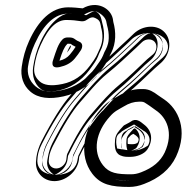

<svg xmlns="http://www.w3.org/2000/svg" viewBox="-20 -726 738 759"><path d="M173 -94 174 -105C176 -120 182 -134 189 -149C230 -229 266 -287 295 -320C328 -357 364 -403 404 -435C446 -469 480 -502 518 -537L542 -560C556 -573 579 -574 591 -561C602 -549 601 -526 586 -512L561 -491L560 -490C526 -458 489 -421 451 -390C411 -357 380 -320 347 -282C313 -244 280 -189 246 -118C245 -115 244 -112 244 -110L242 -94C239 -76 221 -60 202 -60C183 -60 170 -76 173 -94ZM292 -94 293 -106C325 -172 356 -221 383 -252C414 -287 441 -322 479 -353C518 -385 556 -422 592 -456L617 -478C654 -512 660 -567 631 -598C602 -630 546 -627 510 -594L486 -571C449 -538 417 -504 376 -471C333 -436 294 -390 259 -350C224 -310 186 -249 144 -167C134 -147 127 -126 124 -105L123 -94C116 -48 149 -10 195 -10C241 -10 285 -48 292 -94ZM495 -244C495 -244 487 -239 475 -233C470 -231 466 -227 463 -223C451 -210 437 -195 435 -175C433 -151 432 -123 455 -112C471 -105 480 -106 497 -106C519 -106 550 -116 563 -136C587 -173 580 -211 549 -234C535 -245 518 -262 495 -244ZM507 -197C508 -196 512 -194 515 -192C530 -181 531 -174 524 -162C519 -158 512 -156 504 -156C495 -156 489 -156 485 -157C485 -160 484 -167 485 -177C485 -180 496 -189 498 -192C499 -193 504 -195 507 -197ZM562 -314 571 -308C577 -304 585 -298 596 -290C638 -262 668 -203 631 -123C614 -88 585 -63 538 -45C523 -39 510 -37 498 -37C443 -37 412 -41 387 -73C345 -127 358 -204 415 -266C433 -287 449 -293 469 -305C490 -318 510 -324 529 -324H539C549 -324 554 -319 562 -314ZM546 -374H536C506 -374 476 -364 447 -346C439 -341 430 -336 420 -330C406 -322 392 -310 380 -296C308 -217 290 -111 345 -39C378 4 420 13 491 13C510 13 530 9 550 1C608 -21 652 -56 676 -107C725 -212 685 -295 629 -333C618 -341 609 -346 604 -350C588 -362 570 -374 546 -374ZM242 -647C263 -647 283 -645 301 -642C308 -641 317 -643 322 -647C339 -659 348 -659 356 -655C370 -649 374 -642 376 -635L379 -622V-620C388 -589 387 -561 375 -535C361 -505 363 -503 336 -467C306 -427 271 -403 227 -394C180 -384 153 -390 137 -404C119 -420 112 -438 116 -463C120 -493 128 -521 141 -549C174 -622 208 -647 242 -647ZM249 -697C183 -697 131 -644 95 -564C80 -531 71 -498 66 -463C60 -423 72 -388 100 -364C131 -337 177 -333 231 -345C288 -357 337 -391 375 -441C392 -464 404 -482 410 -497C414 -507 418 -514 420 -518C439 -555 439 -600 428 -639L426 -652C417 -694 363 -725 307 -693C289 -695 269 -697 249 -697ZM253 -578H247C239 -578 231 -575 226 -569C210 -552 202 -526 190 -489C190 -489 175 -452 216 -461C239 -466 260 -476 275 -494C285 -506 293 -517 300 -528C306 -538 310 -555 292 -562C274 -569 275 -578 253 -578ZM148 -98 149 -109C152 -127 157 -144 166 -161C207 -242 245 -301 277 -337C309 -374 345 -419 388 -454C429 -487 463 -520 501 -555L525 -578C548 -599 587 -603 610 -578C633 -553 626 -516 603 -494L577 -472C543 -440 506 -402 467 -370C429 -339 400 -303 366 -265C334 -229 303 -179 269 -107V-106L266 -90C261 -59 234 -35 202 -35C168 -35 143 -65 148 -98ZM267 -98 269 -113 271 -117C303 -184 334 -236 364 -269C395 -304 424 -340 464 -373C502 -404 538 -439 575 -474L600 -496C629 -523 629 -562 612 -581C594 -600 555 -602 527 -576L503 -553C467 -520 433 -486 391 -452C351 -420 314 -374 278 -333C245 -296 208 -237 166 -155C157 -137 152 -119 149 -101L147 -90C143 -61 162 -39 188 -35H195C228 -35 262 -65 267 -98ZM510 -224H509L508 -223C508 -223 499 -217 486 -211C485 -211 485 -210 483 -208L482 -207L481 -206C468 -192 461 -182 460 -172C457 -146 461 -138 466 -135C477 -130 478 -131 497 -131C514 -131 537 -141 542 -149C560 -177 554 -199 534 -214C521 -223 515 -227 514 -227C514 -227 513 -226 510 -224ZM495 -219 508 -226 521 -218C522 -217 526 -215 529 -213L530 -212C551 -196 557 -170 546 -150L543 -145L538 -142C529 -136 518 -131 504 -131C494 -131 487 -132 480 -133L463 -136L460 -153C459 -160 459 -168 460 -180C462 -204 479 -208 480 -209L483 -212L486 -214C487 -214 493 -218 495 -219ZM576 -334 585 -328H586C592 -324 599 -318 610 -311C661 -276 697 -203 654 -112C634 -70 598 -41 547 -22C530 -15 514 -12 498 -12C443 -12 399 -16 367 -58C315 -125 336 -216 397 -283C419 -307 439 -315 456 -326C480 -341 505 -349 529 -349H539C559 -349 571 -337 576 -334ZM546 -349H536C512 -349 486 -341 460 -325C452 -320 442 -315 432 -309C421 -303 409 -292 398 -279C331 -205 320 -113 365 -54C392 -19 421 -12 491 -12C507 -12 523 -15 541 -22C594 -42 633 -74 654 -118C698 -212 662 -280 615 -312C604 -320 595 -326 589 -330C573 -342 561 -349 546 -349ZM242 -672C265 -672 284 -670 305 -667L307 -668C327 -682 349 -686 366 -678C384 -669 396 -656 400 -642V-641L403 -627C413 -592 413 -557 398 -524C385 -497 383 -488 356 -452C323 -408 283 -381 233 -370C183 -359 145 -363 120 -385C96 -406 86 -434 91 -466C96 -498 104 -530 118 -560C153 -636 193 -672 242 -672ZM249 -672C268 -672 286 -670 303 -668L312 -667L319 -672C327 -676 334 -679 341 -680C373 -687 397 -667 401 -647L404 -633V-632C414 -598 414 -560 398 -530C395 -525 391 -517 387 -506C382 -494 372 -479 355 -456C321 -410 277 -381 226 -370C175 -359 139 -364 117 -383C95 -402 85 -427 90 -459C95 -492 104 -524 118 -554C153 -631 198 -672 249 -672ZM253 -553C266 -553 253 -553 279 -541C273 -531 265 -521 256 -510C246 -498 232 -490 215 -486C226 -521 234 -540 245 -551L247 -553ZM128 -96 129 -107C131 -124 137 -140 145 -156C186 -237 223 -295 255 -331C287 -368 323 -414 367 -449C407 -482 440 -514 479 -550L503 -573C521 -589 563 -604 604 -590C616 -586 625 -579 631 -573C651 -551 648 -521 624 -499L599 -477C565 -445 528 -408 488 -376C451 -346 421 -309 387 -271C356 -235 324 -182 290 -111L289 -108L286 -92C283 -71 264 -35 202 -35C134 -35 125 -77 128 -96ZM247 -96 249 -110 250 -112C282 -179 314 -230 343 -263C374 -298 401 -333 442 -367C480 -398 516 -434 553 -469L578 -491C606 -517 611 -565 591 -586C579 -599 576 -595 571 -594C566 -593 558 -589 549 -581L525 -558C489 -525 456 -491 413 -457C374 -425 336 -380 300 -339C267 -301 229 -242 187 -160C178 -142 172 -122 169 -103L167 -92C161 -53 193 -35 195 -35C198 -35 241 -53 247 -96ZM513 -219C511 -218 509 -216 506 -215C506 -215 506 -214 505 -213L504 -212L503 -211C491 -198 481 -188 480 -173C478 -153 481 -135 485 -131H486H497C500 -131 515 -135 521 -144C541 -175 532 -205 513 -219ZM475 -215 510 -234 542 -213C543 -212 546 -210 549 -208L550 -207H552C573 -191 575 -171 567 -155L564 -150L559 -147C549 -140 530 -131 504 -131C492 -131 482 -132 471 -134L443 -139L440 -155C439 -160 439 -167 440 -178C442 -195 455 -200 458 -203L462 -207L467 -210C467 -210 473 -214 475 -215ZM597 -330C596 -330 580 -349 539 -349H529C492 -349 460 -338 435 -322C420 -312 396 -301 375 -277C314 -210 297 -126 346 -63C379 -21 438 -12 498 -12C522 -12 544 -17 564 -25C620 -46 656 -77 675 -117C715 -203 684 -270 631 -306C620 -313 612 -319 607 -323H606ZM545 -349C548 -348 557 -343 568 -335C574 -331 583 -325 594 -317C638 -287 680 -212 633 -113C611 -67 572 -37 525 -19C510 -13 498 -12 491 -12C430 -12 414 -14 387 -49C339 -111 353 -211 420 -285C431 -298 443 -308 452 -313C463 -319 472 -324 480 -329C505 -344 525 -349 536 -349ZM242 -672C165 -672 129 -626 97 -556C84 -527 76 -496 71 -465C67 -437 74 -411 99 -390C128 -365 185 -358 244 -371C305 -384 346 -414 378 -457C405 -494 406 -501 419 -529C433 -559 434 -590 424 -624V-625L421 -638C418 -650 408 -663 385 -674C358 -687 317 -681 296 -669C277 -671 261 -672 242 -672ZM249 -672C227 -672 177 -642 139 -558C125 -527 116 -495 111 -461C106 -425 117 -395 138 -377C155 -362 172 -360 215 -369C255 -378 299 -403 334 -450C351 -473 362 -489 367 -502C371 -512 374 -520 377 -525C394 -558 395 -599 384 -636L381 -649C375 -678 354 -682 354 -682C354 -682 348 -681 339 -676L321 -666L296 -669C282 -671 266 -672 249 -672ZM258 -546C254 -539 249 -530 245 -518C250 -524 254 -530 258 -536C259 -538 260 -542 260 -544C260 -544 261 -544 258 -546Z"/></svg>

Font: AppleStorm
Style: XbdFaxIta
Weight: 800
Foundry: Cannot Into Space Fonts
Version: Version 1.01